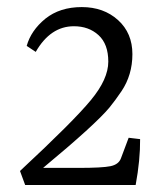

<svg xmlns="http://www.w3.org/2000/svg" viewBox="-20 -528 469 548"><path d="M190.9 -453.1Q124 -453.1 82 -379.9L56.2 -397Q68.4 -440.9 109.4 -474.6Q150.9 -507.8 213.4 -507.8Q275.9 -507.8 316.9 -470.7Q357.9 -433.6 357.9 -373.5Q357.9 -314 326.7 -267.6Q308.1 -240.2 292.5 -221.2Q252.9 -173.3 103 -48.8H204.1Q272 -48.8 295.4 -53.7Q318.8 -58.6 325.2 -76.2L347.2 -134.8L379.9 -130.9Q380.4 -71.8 367.2 0H51.8L37.1 -40Q189.9 -182.1 239.3 -242.2Q289.1 -302.2 289.1 -352.1Q289.1 -402.3 261.2 -427.7Q233.4 -453.1 190.9 -453.1Z"/></svg>

Font: Yrsa-Light
Style: Regular
Weight: 300
Designer: Anna Giedrys (Yrsa+Rasa design), David Brezina (Yrsa art-direction, Rasa art-direction, design)
Foundry: Rosetta Type Foundry
Version: Version 1.001;PS 1.1;hotconv 1.0.88;makeotf.lib2.5.647800